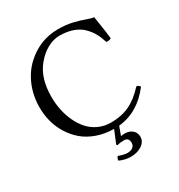

<svg xmlns="http://www.w3.org/2000/svg" viewBox="-199 -789 1043 1121"><g transform="rotate(-30 323.0 -229.0)"><path d="M367.2 96.2Q341.3 96.2 321.8 102.1L315.9 96.2L351.6 9.8Q290 9.3 237.8 -9.5Q185.5 -28.3 149.2 -59.6Q112.8 -90.8 87.2 -132.3Q61.5 -173.8 49.3 -220Q37.1 -266.1 37.1 -314.9Q37.1 -392.6 64.9 -459.7Q92.8 -526.9 143.1 -573.2Q235.8 -658.2 357.9 -658.2Q411.6 -658.2 454.6 -647.9Q497.6 -637.7 528.3 -626.2Q559.1 -614.7 577.1 -612.8Q595.2 -499.5 599.1 -458Q580.6 -448.2 565.9 -453.1Q555.2 -488.3 539.8 -516.1Q524.4 -543.9 499.3 -568.8Q474.1 -593.8 435.5 -607.4Q397 -621.1 347.2 -621.1Q306.6 -621.1 265.1 -598.9Q223.6 -576.7 187.5 -532.2Q127.9 -459 127.9 -334Q127.9 -289.6 136.7 -246.6Q145.5 -203.6 163.8 -164.3Q182.1 -125 208.5 -95.5Q234.9 -65.9 272.9 -48.3Q311 -30.8 356 -30.8Q425.8 -30.8 480.5 -56.4Q535.2 -82 587.9 -140.1Q602.5 -140.1 610.8 -125Q518.6 -4.4 386.7 8.3L365.2 66.9Q377 64 391.1 64Q421.9 64 441.9 81.1Q461.9 98.1 461.9 126Q461.9 158.2 431.4 179.2Q400.9 200.2 355 200.2Q318.8 200.2 280.8 183.1Q280.8 167.5 291 157.2Q328.6 170.9 349.1 170.9Q372.1 170.9 386 160.4Q399.9 149.9 399.9 130.9Q399.9 96.2 367.2 96.2Z"/></g></svg>

Font: Linux Libertine G
Style: Regular
Weight: 400
Designer: Philipp H. Poll
Foundry: Philipp H. Poll
Version: Version 4.7.5